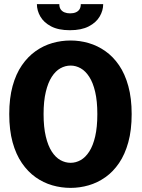

<svg xmlns="http://www.w3.org/2000/svg" viewBox="-20 -903 690 934"><path d="M323.5 11Q278 11 234.5 -1.5Q191 -14 153.2 -40.8Q115.5 -67.5 86.5 -109.8Q57.5 -152 41.2 -211.2Q25 -270.5 25 -348Q25 -425 41.2 -484.2Q57.5 -543.5 86.5 -585.5Q115.5 -627.5 153.2 -654.2Q191 -681 234.5 -693.5Q278 -706 323.5 -706Q368 -706 411.2 -693.5Q454.5 -681 492.5 -654.2Q530.5 -627.5 559.2 -585.5Q588 -543.5 604.2 -484.2Q620.5 -425 620.5 -348Q620.5 -270.5 604.2 -211.2Q588 -152 559.2 -109.8Q530.5 -67.5 492.5 -40.8Q454.5 -14 411.2 -1.5Q368 11 323.5 11ZM323.5 -111Q349 -111 372.5 -124.2Q396 -137.5 414.2 -165.8Q432.5 -194 443 -239.2Q453.5 -284.5 453.5 -348Q453.5 -411 443 -456Q432.5 -501 414.2 -529.2Q396 -557.5 372.5 -570.8Q349 -584 323.5 -584Q297.5 -584 273.8 -570.8Q250 -557.5 231.8 -529.2Q213.5 -501 202.8 -456Q192 -411 192 -348Q192 -284.5 202.8 -239.2Q213.5 -194 231.8 -165.8Q250 -137.5 273.8 -124.2Q297.5 -111 323.5 -111ZM320 -756Q264 -756 228.5 -774.8Q193 -793.5 176.2 -822.8Q159.5 -852 159.5 -883H268.5Q268.5 -867.5 275 -857.8Q281.5 -848 293.5 -843Q305.5 -838 321 -838Q337 -838 348.8 -843Q360.5 -848 366.8 -857.8Q373 -867.5 373 -883H482Q482 -852 465 -822.8Q448 -793.5 412 -774.8Q376 -756 320 -756Z"/></svg>

Font: Trispace Thin
Style: Bold
Weight: 700
Version: Version 1.210